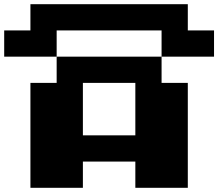

<svg xmlns="http://www.w3.org/2000/svg" viewBox="-20 -895 1040 915"><path d="M125 -875H875V-750H1000V-625H750V-750H250V-625H0V-750H125ZM750 -625V-500H875V0H625V-125H375V0H125V-500H250V-625ZM375 -500V-250H625V-500Z"/></svg>

Font: Dogica
Style: Bold
Weight: 700
Monospace: yes
Designer: Roberto Mocci
Version: Version 001.000